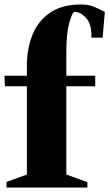

<svg xmlns="http://www.w3.org/2000/svg" viewBox="-34 -837 488 857"><path d="M-5 0V-25L86 -58V-452H-12L-14 -499H86V-543Q86 -621 111.5 -683Q137 -745 190.5 -781Q244 -817 328 -817Q359 -817 381 -808.5Q403 -800 434 -784L424 -669H374Q376 -728 351 -756Q326 -784 299 -784Q289 -784 275.5 -736.5Q262 -689 262 -605V-499H391V-452H262V-58L356 -24V0Z"/></svg>

Font: Wittgenstein Black
Style: Regular
Weight: 900
Designer: Jörg Drees
Foundry: Jörg Drees
Version: Version 1.303; ttfautohint (v1.8.4.7-5d5b)